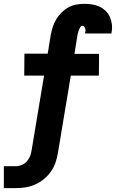

<svg xmlns="http://www.w3.org/2000/svg" viewBox="-56 -763 602 998"><path d="M-36 215V101H25Q41 101 57 94.5Q73 88 84.5 74.5Q96 61 101.5 45.5Q107 30 109 14L173 -370H70L71 -484H192L208 -583Q212 -603 218.5 -623.5Q225 -644 236.5 -663Q248 -682 264 -698Q280 -714 299 -724.5Q318 -735 339.5 -739Q361 -743 381 -743Q402 -743 422.5 -740Q443 -737 461 -728.5Q479 -720 493 -706.5Q507 -693 515 -675Q523 -657 525.5 -636.5Q528 -616 524 -595L523 -589H386V-590Q388 -597 388.5 -603Q389 -609 387 -614.5Q385 -620 381.5 -624.5Q378 -629 372 -629Q366 -629 362 -623Q358 -617 355.5 -611Q353 -605 351.5 -599.5Q350 -594 348.5 -588Q347 -582 346 -576Q345 -570 344 -564L331 -483H459L458 -370H312L245 32Q241 57 232.5 82Q224 107 208.5 129Q193 151 171.5 168.5Q150 186 125.5 196.5Q101 207 75.5 211Q50 215 25 215Z"/></svg>

Font: Iosevka Term Curly Hv Obl
Style: Regular
Weight: 900
Italic angle: -9°
Designer: Belleve Invis
Foundry: Belleve Invis
Version: Version 32.3.0